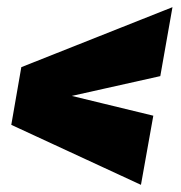

<svg xmlns="http://www.w3.org/2000/svg" viewBox="-20 -511 504 536"><path d="M373.5 5 408 -188 97 -263.5 90 -223 427.5 -298.5 461.5 -491 39.5 -323.5 11.5 -162.5Z"/></svg>

Font: Anybody UltraCondensed Thin Black
Style: Italic
Weight: 900
Italic angle: -10°
Version: Version 1.111